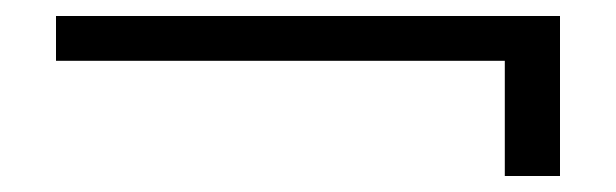

<svg xmlns="http://www.w3.org/2000/svg" viewBox="-20 -450 770 240"><path d="M680 -230H611V-374H50V-430H680Z"/></svg>

Font: Ulagadi Sans Light
Style: Regular
Weight: 300
Designer: Ninad Kale (Devanagari), Jonny Pinhorn (Latin)
Foundry: Indian Type Foundry
Version: Version 3.01;March 29, 2020;FontCreator 12.0.0.2522 64-bit; 